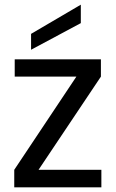

<svg xmlns="http://www.w3.org/2000/svg" viewBox="-20 -802 495 822"><path d="M145 -75H414V0H41V-75L307 -474H43V-548H412V-474ZM326 -703 113 -589V-657L326 -782Z"/></svg>

Font: A Bank Premium Regular
Style: Regular
Weight: 400
Designer: Ninad Kale (Devanagari), Jonny Pinhorn (Latin), Htun Naung (Myanmar)
Foundry: Indian Type Foundry
Version: 4.004